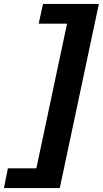

<svg xmlns="http://www.w3.org/2000/svg" viewBox="-60 -731 521 973"><path d="M103 222 301 -711H441L243 222ZM-40 222 -20 122H244L229 222ZM136 -611 158 -711H417L402 -611Z"/></svg>

Font: Ysabeau Office Black
Style: Italic
Weight: 900
Italic angle: -12°
Designer: Christian Thalmann (Catharsis Fonts)
Version: Version 2.001;gftools[0.9.30]; featfreeze: tnum,lnum,ss02